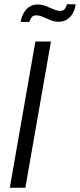

<svg xmlns="http://www.w3.org/2000/svg" viewBox="-20 -881 375 901"><path d="M26 0 146 -686H219L99 0ZM77 -778Q81 -803 92 -821.5Q103 -840 119.5 -850Q136 -860 156 -860Q177 -860 195.5 -852.5Q214 -845 231 -837.5Q248 -830 264 -830Q277 -830 284 -839Q291 -848 294 -861H335Q332 -836 321 -817.5Q310 -799 293.5 -789Q277 -779 256 -779Q235 -779 216.5 -786.5Q198 -794 181.5 -801.5Q165 -809 149 -809Q136 -809 129 -800.5Q122 -792 118 -778Z"/></svg>

Font: Archivo Condensed Light
Style: Italic
Weight: 300
Width: 3
Italic angle: -10°
Designer: Hector Gatti
Foundry: Omnibus-Type
Version: Version 2.001